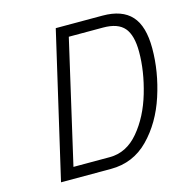

<svg xmlns="http://www.w3.org/2000/svg" viewBox="-103 -792 856 888"><g transform="rotate(-15 324.5 -347.5)"><path d="M242 -695H466Q559 -695 604 -645.5Q649 -596 649 -490Q649 -378 612 -264.5Q575 -151 501 -75.5Q427 0 320 0H81ZM329 -54Q409 -54 467.5 -123.5Q526 -193 556 -295Q586 -397 586 -490Q586 -569 555.5 -605Q525 -641 454 -641H290L155 -54Z"/></g></svg>

Font: Cairo Light
Style: Italic
Weight: 300
Italic angle: -13°
Designer: Mohamed Gaber, Accademia di Belle Arti di Urbino and others
Foundry: Kief Type Foundry, Accademia di Belle Arti di Urbino and others
Version: Version 3.011